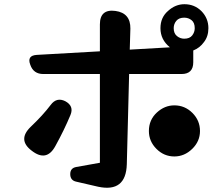

<svg xmlns="http://www.w3.org/2000/svg" viewBox="-20 -855 1040 913"><path d="M343 9Q314 3 314 -27Q314 -56 343 -61L455 -81V-503H186Q139 -503 124 -547Q107 -591 155 -594L455 -611V-739Q455 -813 529 -803Q601 -793 600 -719L597 -619L788 -630Q743 -666 743 -721Q743 -772 779 -803Q814 -835 857 -835Q905 -835 938 -802Q971 -768 971 -721Q971 -682 950 -655Q930 -627 899 -615V-559Q899 -503 843 -503H594L583 -74Q579 61 447 33ZM809 -111Q760 -111 724 -147Q688 -183 688 -232Q688 -285 726 -320Q763 -354 809 -354Q859 -354 895 -318Q931 -282 931 -232Q931 -183 894 -147Q857 -111 809 -111ZM130 -139Q63 -190 125 -251Q184 -307 221 -356Q249 -394 290 -374Q333 -351 315 -308Q300 -272 282 -235Q264 -198 243 -160Q201 -83 130 -139ZM856 -671Q882 -671 894 -686.5Q906 -702 906 -721Q906 -747 891 -759Q876 -771 856 -771Q831 -771 818.5 -756Q806 -741 806 -721Q806 -696 821.5 -683.5Q837 -671 856 -671Z"/></svg>

Font: MaokenZhuyuanTi
Style: Regular
Weight: 400
Designer: Fontworks Inc & LongZhuTi team: ZERO子、时光羊、荆南、频凡、刘鹏、Little White Dog、帆影Magmeta、奈白不弍、白日月球、ChaoTawei、雨三（排名不分先后）
Version: Version 1.000; 20230222